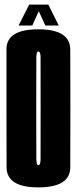

<svg xmlns="http://www.w3.org/2000/svg" viewBox="-20 -808 333 832"><path d="M146 4Q284 4 284.5 -82.8Q285 -169.5 285 -337.5Q285 -506 284.5 -593.5Q284 -681 146 -681Q8 -681 8 -594.2Q8 -507.5 8 -337.5Q8 -169.5 8.5 -82.8Q9 4 146 4ZM146 -92Q138 -92 137.5 -117.5Q137 -143 137 -337.5Q137 -536.5 137.5 -560.8Q138 -585 146 -585Q155.5 -585 155.8 -560.8Q156 -536.5 156 -337.5Q156 -143 155.8 -117.5Q155.5 -92 146 -92ZM60.5 -697.5H120L148 -759.5L176.5 -697.5H234.5L189.5 -788H106.5Z"/></svg>

Font: Anybody UltraCondensed
Style: Bold
Weight: 700
Width: 1
Version: Version 1.113;gftools[0.9.25]